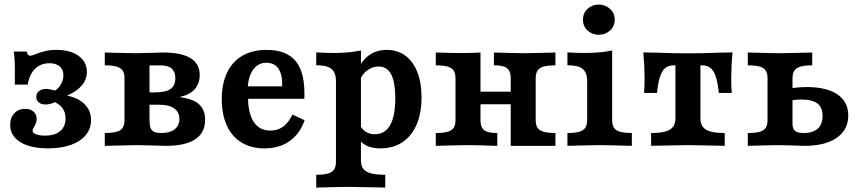

<svg xmlns="http://www.w3.org/2000/svg" viewBox="-20 -651 3823 857"><path d="M25.3 -93.8Q25.3 -125.5 43.9 -145.3Q62.6 -165.2 92.3 -165.2Q115.4 -165.2 129.5 -152.9Q143.7 -140.7 143.7 -120.1Q143.7 -110.1 140.2 -101.2Q136.8 -92.4 132 -84.3Q129.5 -79.8 127.5 -75.5Q125.4 -71.2 125.4 -67.9Q125.4 -57.8 140.6 -51.7Q155.9 -45.7 180.5 -45.7Q224.6 -45.7 248.6 -65.8Q272.5 -86 272.5 -122.6Q272.5 -147.8 261 -165.3Q249.6 -182.8 225 -195.2Q220.9 -193.6 216.4 -191.2Q199.8 -184.7 182.2 -184.7Q164.1 -184.7 153 -194Q141.9 -203.3 141.9 -218.6Q141.9 -234.7 154.2 -244.4Q166.5 -254.1 187.1 -254.1Q199.2 -254.1 225.8 -246.8Q242.3 -257 252.6 -276Q263 -295 263 -314.7Q263 -340.1 246.4 -354.5Q229.8 -368.8 201 -368.8Q161.8 -368.8 136.7 -344.1Q111.7 -319.5 103.6 -273.5H46.1Q46.8 -315.6 46.4 -347.3Q46 -378.9 43.6 -404L41.7 -421H99.2Q101.3 -411.4 105.1 -406.7Q109 -402.1 115 -402.1Q120.4 -402.1 138.6 -409Q160.5 -417.9 182 -423.1Q203.5 -428.3 233.1 -428.3Q293.8 -428.3 330.8 -401.6Q367.8 -374.8 367.8 -330.5Q367.8 -297.1 345.5 -270Q323.1 -242.8 281 -225.4V-223.8Q330.8 -213.5 358.6 -185Q386.4 -156.5 386.4 -115.1Q386.4 -76.9 363.1 -48.3Q339.8 -19.7 296.2 -4.2Q252.7 11.3 194.3 11.3Q142 11.3 103.9 -1.3Q65.8 -14 45.6 -37.7Q25.3 -61.5 25.3 -93.8Z M535.7 -115.3V-301.4Q535.7 -323.5 527.6 -335.8Q519.4 -348.1 500.4 -353.8Q481.4 -359.4 447.7 -359.4V-416.7L501.2 -415.1Q555.9 -413.5 586 -413.5Q608.6 -413.5 651.8 -415.1Q684.8 -416.2 707.6 -416.7Q789.5 -416.7 830.5 -391.5Q871.4 -366.4 871.4 -315.9Q871.4 -277.9 849.3 -253Q827.1 -228.1 784.8 -218.7V-217.1Q823.2 -212 847.5 -199.8Q871.8 -187.5 883.7 -166.8Q895.5 -146.1 895.5 -116.4Q895.5 -58.4 851.4 -29.2Q807.3 0 719.7 0Q695.6 -0.4 662.2 -1.6Q622.9 -2.8 589.9 -3.2Q560.6 -3.2 447.7 0V-57.3Q497.6 -57.3 516.7 -69.8Q535.7 -82.3 535.7 -115.3ZM780.7 -119.5Q780.7 -150.3 758 -166.8Q735.3 -183.4 693.8 -183.4H621.5V-238.7H670.4Q719.3 -238.7 741 -253.7Q762.6 -268.8 762.6 -301.4Q762.6 -330 746.7 -344.5Q730.9 -359 698.9 -359H637.7L647.3 -367.1V-115.3Q647.3 -92.3 652 -80Q656.7 -67.7 668.3 -62.5Q680 -57.3 700.5 -57.3Q738.1 -57.3 759.4 -73.7Q780.7 -90.2 780.7 -119.5Z M969.9 -208.1Q969.9 -277.4 993.6 -327Q1017.4 -376.7 1062.4 -402.5Q1107.3 -428.3 1170.5 -428.3Q1259.4 -428.3 1301.1 -376.7Q1342.9 -325.1 1338.5 -209.9H1049.9L1048.7 -265.6H1239.4Q1241.4 -315.2 1223.8 -343.1Q1206.2 -371 1167.8 -371Q1133.1 -371 1110.4 -340.8Q1087.7 -310.5 1085.4 -254.5L1088.3 -249.5Q1087.1 -238.6 1087.1 -217.2Q1087.1 -145.4 1112.7 -106.7Q1138.4 -68.1 1186.6 -68.1Q1219.8 -68.1 1243.7 -85.7Q1267.6 -103.3 1285.7 -139.5L1339.8 -114.2Q1318.2 -53.2 1272.3 -20.9Q1226.4 11.3 1160.8 11.3Q1101.4 11.3 1058.3 -14.7Q1015.2 -40.8 992.6 -90.2Q969.9 -139.6 969.9 -208.1Z M1479.5 71V-288.8Q1479.5 -327.1 1459.3 -343.5Q1439.1 -359.8 1391.5 -359.8V-417.1Q1433.9 -414.6 1472.9 -414.6Q1539.3 -414.6 1591.1 -425.9V66.6Q1591.1 89.3 1601.7 102.9Q1612.3 116.4 1635.9 122.7Q1659.4 129 1699.6 129V186.3L1671.7 185.5Q1560.2 183.1 1534.9 183.1Q1501 183.1 1391.5 186.3V129Q1425.2 129 1444.3 123.4Q1463.3 117.7 1471.4 105.4Q1479.5 93.1 1479.5 71ZM1575.3 -43.6 1585.5 -94.3Q1596.3 -73.3 1613.2 -62.6Q1630.2 -51.9 1652.6 -51.9Q1698.3 -51.9 1721.3 -92.1Q1744.3 -132.3 1744.3 -213Q1744.3 -260.4 1736.2 -291.9Q1728.1 -323.5 1711.2 -338.9Q1694.4 -354.3 1669.4 -354.3Q1642.3 -354.3 1618.6 -336.5Q1595 -318.7 1585.9 -291.2L1580.7 -339.5Q1593 -380.2 1626.9 -404.3Q1660.9 -428.3 1707.3 -428.3Q1754.2 -428.3 1789 -402.7Q1823.9 -377 1842.7 -329.4Q1861.5 -281.7 1861.5 -216.6Q1861.5 -145.9 1839.4 -94.6Q1817.2 -43.3 1775.9 -16Q1734.5 11.3 1677.9 11.3Q1638.3 11.3 1612.9 -2.5Q1587.5 -16.3 1575.3 -43.6Z M2184.6 -359.4V-416.7Q2285.6 -413.5 2318.3 -413.5Q2349.6 -413.5 2459.2 -416.7V-359.4Q2425.8 -359.4 2406.8 -354Q2387.8 -348.6 2379.5 -336.4Q2371.1 -324.1 2371.1 -301.4V0H2259.6V-301.4Q2259.6 -323.4 2252.4 -336Q2245.1 -348.6 2229.2 -354Q2213.2 -359.4 2184.6 -359.4ZM2013.1 -115.4V-301.4Q2013.1 -324.1 2004.8 -336.4Q1996.4 -348.6 1977.5 -354Q1958.5 -359.4 1925.1 -359.4V-416.7Q1992.9 -414.3 2042.3 -414.3Q2086.5 -414.3 2124.7 -416.7V-115.2Q2124.7 -93.3 2131.9 -80.7Q2139.1 -68.1 2155.1 -62.7Q2171.1 -57.3 2199.7 -57.3V0Q2102.2 -3.2 2070.3 -3.2Q2038 -3.2 1925.1 0V-57.3Q1958.5 -57.3 1977.5 -62.7Q1996.4 -68.1 2004.8 -80.3Q2013.1 -92.6 2013.1 -115.4ZM2080.7 -241.9H2303.5V-185.5H2080.7ZM2459.2 -57.3V0H2318.3L2371.1 -115.3Q2371.1 -92.7 2379.5 -80.4Q2387.8 -68.1 2406.8 -62.7Q2425.8 -57.3 2459.2 -57.3Z M2600.8 -115.3V-288.8Q2600.8 -326.7 2581 -343.2Q2561.2 -359.8 2512.7 -359.8V-417.1Q2552.1 -414.6 2590.7 -414.6Q2661.8 -414.6 2712.3 -425.9V-115.3Q2712.3 -82.3 2731.6 -69.8Q2750.8 -57.3 2800.3 -57.3V0Q2690.9 -3.2 2658.3 -3.2Q2625.6 -3.2 2512.7 0V-57.3Q2546 -57.3 2565 -62.7Q2584.1 -68.1 2592.4 -80.4Q2600.8 -92.7 2600.8 -115.3ZM2582.1 -563.2Q2582.1 -593.4 2603.1 -612Q2624 -630.6 2652.7 -630.6Q2681.4 -630.6 2702.6 -611.7Q2723.8 -592.9 2723.8 -563.2Q2723.8 -533.4 2702.6 -514.6Q2681.4 -495.7 2652.7 -495.7Q2624 -495.7 2603.1 -514.4Q2582.1 -533 2582.1 -563.2Z M2994.8 -123.4V-359.4H2986.7Q2965.2 -359.4 2950.6 -348.3Q2935.9 -337.2 2926.6 -310.4Q2917.2 -283.5 2912.7 -236.3H2854.7Q2857.1 -260.1 2857.1 -302Q2857.1 -327.2 2855.7 -356.5Q2854.3 -385.9 2851.5 -417.1L2914.6 -415.8Q2987.2 -413 3050.1 -413Q3114.8 -413 3186.9 -415.8L3249.6 -417.1Q3246.7 -385.9 3245.3 -356.5Q3243.9 -327.2 3243.9 -302Q3243.9 -260.1 3246.4 -236.3H3188.4Q3183.8 -283.5 3174.5 -310.4Q3165.2 -337.2 3150.5 -348.3Q3135.9 -359.4 3114.4 -359.4H3106.3V-123.4Q3106.3 -99.1 3117.1 -84.8Q3127.8 -70.5 3151.5 -63.9Q3175.2 -57.3 3214.8 -57.3V0L3186.9 -0.8Q3076.8 -3.2 3051 -3.2Q3024.3 -3.2 2914.1 -0.8L2886.3 0V-57.3Q2925.9 -57.3 2949.6 -63.9Q2973.3 -70.5 2984 -84.8Q2994.8 -99.1 2994.8 -123.4Z M3405.9 -115.3V-301.4Q3405.9 -323.9 3397.7 -336.3Q3389.6 -348.6 3370.6 -354Q3351.5 -359.4 3317.8 -359.4V-416.7Q3427.3 -413.5 3460.7 -413.5Q3492.5 -413.5 3605.4 -416.7V-359.4Q3572.1 -359.4 3553.1 -353.8Q3534.1 -348.1 3525.7 -335.6Q3517.4 -323.1 3517.4 -301.4V-100.2Q3517.4 -84.3 3522.3 -74.9Q3527.2 -65.5 3538.2 -61.4Q3549.1 -57.3 3567.7 -57.3Q3608.9 -57.3 3630.2 -76.8Q3651.5 -96.3 3651.5 -134.3Q3651.5 -171.8 3628.4 -189.3Q3605.3 -206.8 3555.7 -206.8Q3530.1 -206.8 3489.9 -199.7V-254.2Q3545 -262.5 3580.5 -262.5Q3670 -262.5 3718.2 -229.4Q3766.3 -196.2 3766.3 -135.3Q3766.3 -71.6 3714.7 -35.8Q3663.2 0 3571.4 0Q3552.2 -0.4 3523 -1.6Q3482.7 -3.2 3457 -3.2Q3427.3 -3.2 3317.8 0V-57.3Q3351.5 -57.3 3370.6 -62.7Q3389.6 -68.1 3397.7 -80.4Q3405.9 -92.7 3405.9 -115.3Z"/></svg>

Font: Playfair Micro SmCond SmLight
Style: Regular
Weight: 360
Width: 4
Designer: Claus Eggers Sørensen
Foundry: Claus Eggers Sørensen
Version: Version 2.100;Glyphs 3.2 (3219)